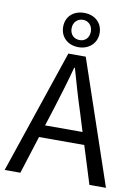

<svg xmlns="http://www.w3.org/2000/svg" viewBox="-104 -1051 816 1120"><g transform="rotate(10 304.0 -491.5)"><path d="M303 -780C364 -780 411 -821 411 -882C411 -944 364 -983 303 -983C240 -983 195 -944 195 -882C195 -821 240 -780 303 -780ZM303 -822C271 -822 245 -843 245 -882C245 -919 271 -942 303 -942C333 -942 359 -919 359 -882C359 -843 333 -822 303 -822ZM4 0H97L168 -224H436L506 0H604L355 -733H252ZM191 -297 227 -410C253 -493 277 -572 300 -658H304C328 -573 351 -493 378 -410L413 -297Z"/></g></svg>

Font: Noto Sans Mono CJK HK
Style: Regular
Weight: 400
Designer: Ryoko NISHIZUKA 西塚涼子 (kana, bopomofo & ideographs); Paul D. Hunt (Latin, Greek & Cyrillic); Sandoll Communications 산돌커뮤니
Foundry: Adobe
Version: Version 2.004;hotconv 1.0.118;makeotfexe 2.5.65603